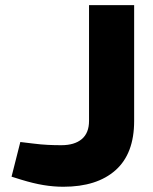

<svg xmlns="http://www.w3.org/2000/svg" viewBox="-20 -720 596 750"><path d="M227.4 9.5Q189.4 9.5 150 3Q110.5 -3.5 63.6 -17.9L25.1 -29.9L59.4 -165.3L109.2 -159.3Q140.8 -155.3 166.5 -154.1Q192.3 -152.8 219.4 -152.8Q271.1 -152.8 299.4 -176.6Q327.8 -200.5 327.8 -247.7V-700H504V-247.2Q504 -119.8 431.4 -55.2Q358.7 9.5 227.4 9.5Z"/></svg>

Font: REM Medium
Style: Regular
Weight: 500
Designer: Octavio Pardo
Foundry: Ashler Design
Version: Version 1.005;gftools[0.9.28]